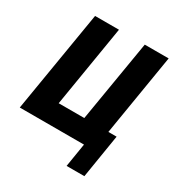

<svg xmlns="http://www.w3.org/2000/svg" viewBox="-157 -639 814 870"><g transform="rotate(30 250.0 -203.5)"><path d="M410 123H317L337 0H1L89 -530H214L144 -105H278L349 -530H474L404 -105H447Z"/></g></svg>

Font: Iosevka Curly XBdObl
Style: Regular
Weight: 800
Italic angle: -9°
Monospace: yes
Designer: Belleve Invis
Foundry: Belleve Invis
Version: Version 11.1.0; ttfautohint (v1.8.3)